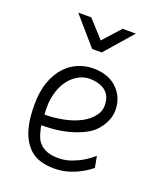

<svg xmlns="http://www.w3.org/2000/svg" viewBox="-138 -827 783 927"><g transform="rotate(20 253.5 -363.5)"><path d="M252 -44Q287 -44 318.5 -55.5Q350 -67 373 -81Q400 -97 424 -118L435 -60Q411 -40 382 -25Q357 -11 323.5 -0.5Q290 10 249 10Q169 10 126 -29Q83 -68 67 -137Q61 -161 58.5 -189Q56 -217 56 -248Q56 -316 74 -365.5Q92 -415 121.5 -447Q151 -479 188.5 -494Q226 -509 264 -509Q333 -509 375.5 -475.5Q418 -442 429 -391Q436 -361 430.5 -330Q425 -299 402 -266Q378 -231 338.5 -211Q299 -191 257 -180.5Q215 -170 177.5 -167.5Q140 -165 121 -165Q122 -159 123 -153.5Q124 -148 126 -142Q130 -123 137.5 -105Q145 -87 159.5 -73.5Q174 -60 196 -52Q218 -44 252 -44ZM128 -219Q165 -219 212.5 -228Q260 -237 299 -257Q338 -277 361 -309.5Q384 -342 373 -389Q365 -422 336 -439Q307 -456 264 -456Q236 -456 208 -441Q180 -426 158 -396.5Q136 -367 124.5 -322.5Q113 -278 118 -219ZM103 -737H170L251 -648L331 -737H399L275 -595H226Z"/></g></svg>

Font: Panefresco 250wt
Style: Regular
Weight: 300
Version: Version 1.000